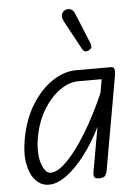

<svg xmlns="http://www.w3.org/2000/svg" viewBox="-55 -824 633 876"><g transform="rotate(-5 261.5 -386.0)"><path d="M133.5 9Q99.5 9 74.2 -17.2Q49 -43.5 39.2 -92.2Q29.5 -141 41.5 -208Q58 -298.5 99 -364Q140 -429.5 193.8 -465Q247.5 -500.5 302 -500.5H462.5Q475 -500.5 477.5 -489.2Q480 -478 476.5 -458.5L400.5 -28Q399.5 -23 393.8 -11.5Q388 0 364 0Q345 0 341.8 -9Q338.5 -18 340 -25.5L377 -235Q343.5 -166 301.5 -110.8Q259.5 -55.5 216 -23.2Q172.5 9 133.5 9ZM102 -211Q89.5 -136.5 105.5 -90.5Q121.5 -44.5 145.5 -44.5Q179.5 -44.5 223.8 -90Q268 -135.5 315 -213.2Q362 -291 404 -387.5L415 -449.5H307Q266 -449.5 223.8 -420Q181.5 -390.5 148.5 -337Q115.5 -283.5 102 -211ZM369.5 -586.5Q361.5 -582 353 -582.2Q344.5 -582.5 336 -598L266.5 -726.5Q255 -748.5 261.2 -762.2Q267.5 -776 279 -779.5Q294 -784 305 -777.5Q316 -771 321 -757.5L378 -618Q383.5 -604 380.2 -597.2Q377 -590.5 369.5 -586.5Z"/></g></svg>

Font: Edu VIC WA NT Hand
Style: Regular
Weight: 400
Designer: Tina and Corey Anderson, Eben Sorkin, Mirko Velimirovic
Foundry: Google for Education
Version: Version 1.000